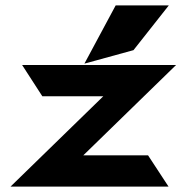

<svg xmlns="http://www.w3.org/2000/svg" viewBox="-20 -692 673 712"><path d="M475 -506 606 -672H409L293 -456ZM529 -116H289L633 -451H62L137 -335H363L19 0H605Z"/></svg>

Font: Charger
Style: Hemi
Weight: 900
Designer: Jasper
Foundry: Cannot Into Space Fonts
Version: Version 0.99